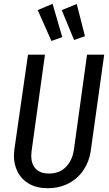

<svg xmlns="http://www.w3.org/2000/svg" viewBox="-20 -976 574 1008"><path d="M456 -181Q448 -128 419 -84Q390 -40 341.5 -14Q293 12 230 12Q173 12 133 -11Q93 -34 73 -73Q53 -112 53 -158Q53 -168 55 -188L127 -689H216L146 -184Q144 -166 144 -158Q144 -115 167.5 -90Q191 -65 237 -65Q293 -65 326.5 -100Q360 -135 368 -190L437 -689H527ZM256 -956 307 -781 250 -761 178 -923ZM383 -955 426 -786 369 -766 304 -923Z"/></svg>

Font: Fira Sans Extra Condensed
Style: Italic
Weight: 400
Width: 3
Italic angle: -8°
Designer: Carrois Corporate & Edenspiekermann AG
Foundry: Carrois Corporate GbR & Edenspiekermann AG
Version: Version 4.203